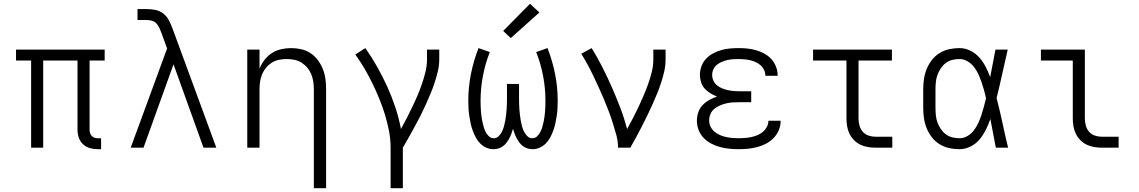

<svg xmlns="http://www.w3.org/2000/svg" viewBox="-20 -783 6040 1018"><path d="M500 8Q478 8 457.5 2.5Q437 -3 421 -17.5Q405 -32 398 -52.5Q391 -73 391 -94V-462H209V0H145V-462H65V-520H535V-462H455V-94Q455 -85 458 -76.5Q461 -68 467 -61.5Q473 -55 482 -52.5Q491 -50 500 -50H516V8Z M673 0 866 -526 835 -611Q830 -624 824 -637Q818 -650 808 -660Q798 -670 784 -673.5Q770 -677 755 -677H709V-735H755Q779 -735 803 -730.5Q827 -726 846 -711Q865 -696 876 -674.5Q887 -653 895 -631L1127 0H1059L900 -442L741 0Z M1644 215V-310Q1644 -330 1641 -350.5Q1638 -371 1630 -390Q1622 -409 1609 -424.5Q1596 -440 1578.5 -451Q1561 -462 1540.5 -466Q1520 -470 1500 -470Q1480 -470 1459.5 -466Q1439 -462 1421.5 -451Q1404 -440 1391 -424.5Q1378 -409 1370 -390Q1362 -371 1359 -350.5Q1356 -330 1356 -310V0H1291V-520H1356V-419Q1366 -444 1382.5 -465.5Q1399 -487 1421.5 -501.5Q1444 -516 1470.5 -522Q1497 -528 1523 -528Q1550 -528 1577 -522Q1604 -516 1626.5 -501Q1649 -486 1665.5 -464Q1682 -442 1692 -416.5Q1702 -391 1705.5 -364Q1709 -337 1709 -310V215Z M2051 215V0Q2051 -45 2042.5 -89Q2034 -133 2021 -175.5Q2008 -218 1991 -259.5Q1974 -301 1954.5 -341Q1935 -381 1912.5 -419.5Q1890 -458 1864 -494L1917 -528Q1951 -480 1980 -428.5Q2009 -377 2033.5 -323Q2058 -269 2076.5 -213Q2095 -157 2106 -99Q2122 -128 2137 -157.5Q2152 -187 2166.5 -217Q2181 -247 2194 -277.5Q2207 -308 2217.5 -339Q2228 -370 2236 -402.5Q2244 -435 2244 -468V-520H2309V-468Q2309 -436 2301.5 -405Q2294 -374 2284 -343.5Q2274 -313 2261.5 -283.5Q2249 -254 2236 -225Q2223 -196 2208.5 -167.5Q2194 -139 2178.5 -111Q2163 -83 2147.5 -55Q2132 -27 2116 0V215Z M2596 8Q2576 8 2557.5 -0.5Q2539 -9 2525 -23.5Q2511 -38 2502 -55.5Q2493 -73 2486 -92Q2479 -111 2475 -130.5Q2471 -150 2468 -170Q2465 -190 2464 -209.5Q2463 -229 2463 -249Q2463 -321 2477 -391Q2491 -461 2517 -528L2577 -507Q2553 -446 2540.5 -380.5Q2528 -315 2528 -249Q2528 -235 2528.5 -221Q2529 -207 2530 -192.5Q2531 -178 2533 -164Q2535 -150 2538 -136Q2541 -122 2545 -108.5Q2549 -95 2555.5 -82.5Q2562 -70 2572.5 -60Q2583 -50 2598 -50Q2613 -50 2624 -61Q2635 -72 2641.5 -85Q2648 -98 2652 -112.5Q2656 -127 2658.5 -141.5Q2661 -156 2663 -171Q2665 -186 2666 -200.5Q2667 -215 2667.5 -230Q2668 -245 2668 -260V-338H2732V-260Q2732 -245 2732.5 -230Q2733 -215 2734 -200.5Q2735 -186 2737 -171Q2739 -156 2741.5 -141.5Q2744 -127 2748 -112.5Q2752 -98 2758.5 -85Q2765 -72 2776 -61Q2787 -50 2802 -50Q2817 -50 2827.5 -60Q2838 -70 2844.5 -82.5Q2851 -95 2855 -108.5Q2859 -122 2862 -136Q2865 -150 2867 -164Q2869 -178 2870 -192.5Q2871 -207 2871.5 -221Q2872 -235 2872 -249Q2872 -315 2859.5 -380.5Q2847 -446 2823 -507L2883 -528Q2909 -461 2923 -391Q2937 -321 2937 -249Q2937 -229 2936 -209.5Q2935 -190 2932 -170Q2929 -150 2925 -130.5Q2921 -111 2914 -92Q2907 -73 2898 -55.5Q2889 -38 2875 -23.5Q2861 -9 2842.5 -0.5Q2824 8 2804 8Q2790 8 2777 4Q2764 0 2753 -8Q2742 -16 2734 -27Q2726 -38 2719.5 -50Q2713 -62 2708.5 -74.5Q2704 -87 2700 -100Q2696 -87 2691.5 -74.5Q2687 -62 2680.5 -50Q2674 -38 2666 -27Q2658 -16 2647 -8Q2636 0 2623 4Q2610 8 2596 8ZM2688 -581 2648 -619 2790 -763 2840 -717Z M3257 0Q3257 -34 3248 -66.5Q3239 -99 3229 -131Q3219 -163 3207 -194.5Q3195 -226 3182 -257Q3169 -288 3155 -318.5Q3141 -349 3126.5 -379.5Q3112 -410 3096 -439.5Q3080 -469 3062 -498L3117 -528Q3148 -478 3174.5 -425.5Q3201 -373 3224.5 -319.5Q3248 -266 3269 -211Q3290 -156 3305 -99Q3321 -128 3336.5 -157.5Q3352 -187 3366 -217Q3380 -247 3393 -277.5Q3406 -308 3417 -339Q3428 -370 3436 -402.5Q3444 -435 3444 -468V-520H3509V-468Q3509 -436 3502 -405Q3495 -374 3485 -343.5Q3475 -313 3463 -284Q3451 -255 3438 -226Q3425 -197 3411 -168.5Q3397 -140 3382.5 -111.5Q3368 -83 3353 -55.5Q3338 -28 3322 0Z M3897 8Q3872 8 3847 5.5Q3822 3 3797.5 -3.5Q3773 -10 3750.5 -22Q3728 -34 3710.5 -52Q3693 -70 3684 -94Q3675 -118 3675 -143Q3675 -166 3682.5 -188Q3690 -210 3705.5 -226Q3721 -242 3741 -253Q3761 -264 3782 -271Q3764 -278 3746.5 -288.5Q3729 -299 3716 -313.5Q3703 -328 3697 -347.5Q3691 -367 3691 -387Q3691 -410 3699.5 -432.5Q3708 -455 3724 -472Q3740 -489 3761 -500Q3782 -511 3804.5 -517.5Q3827 -524 3850.5 -526Q3874 -528 3897 -528Q3921 -528 3944 -525.5Q3967 -523 3989.5 -516.5Q4012 -510 4033 -498.5Q4054 -487 4069.5 -470Q4085 -453 4094 -430.5Q4103 -408 4103 -385Q4103 -384 4103 -383Q4103 -382 4103 -381H4038Q4038 -382 4038 -382.5Q4038 -383 4038 -383Q4038 -398 4031 -412.5Q4024 -427 4012.5 -437Q4001 -447 3987 -453.5Q3973 -460 3958 -463.5Q3943 -467 3927.5 -468.5Q3912 -470 3897 -470Q3882 -470 3866.5 -469Q3851 -468 3836 -464.5Q3821 -461 3807 -455Q3793 -449 3781 -439.5Q3769 -430 3762.5 -415.5Q3756 -401 3756 -386Q3756 -370 3762.5 -355.5Q3769 -341 3781 -331Q3793 -321 3807.5 -315Q3822 -309 3837.5 -305.5Q3853 -302 3868.5 -300.5Q3884 -299 3900 -299H3963V-241H3900Q3883 -241 3865.5 -240Q3848 -239 3831 -235Q3814 -231 3797.5 -224Q3781 -217 3767.5 -206Q3754 -195 3747 -178.5Q3740 -162 3740 -145Q3740 -127 3747.5 -111.5Q3755 -96 3768 -85Q3781 -74 3797 -67Q3813 -60 3829.5 -56.5Q3846 -53 3863 -51.5Q3880 -50 3897 -50Q3914 -50 3931 -51.5Q3948 -53 3964.5 -56.5Q3981 -60 3996.5 -66.5Q4012 -73 4025 -84Q4038 -95 4046 -110Q4054 -125 4054 -142Q4054 -142 4054 -142Q4054 -142 4054 -143H4119Q4119 -142 4119 -141.5Q4119 -141 4119 -141Q4119 -116 4109 -92.5Q4099 -69 4081.5 -51Q4064 -33 4042 -21.5Q4020 -10 3996 -3.5Q3972 3 3947 5.5Q3922 8 3897 8Z M4622 0Q4602 0 4581 -3.5Q4560 -7 4541.5 -16Q4523 -25 4508 -40Q4493 -55 4484 -74Q4475 -93 4471.5 -113.5Q4468 -134 4468 -155V-462H4291V-520H4709V-462H4532V-155Q4532 -136 4537 -117.5Q4542 -99 4554.5 -84.5Q4567 -70 4585.5 -64Q4604 -58 4622 -58H4711V0Z M5067 8Q5039 8 5012 2Q4985 -4 4961.5 -18.5Q4938 -33 4921 -55Q4904 -77 4893.5 -102.5Q4883 -128 4879 -155.5Q4875 -183 4875 -210V-310Q4875 -337 4879 -364.5Q4883 -392 4893.5 -417.5Q4904 -443 4921 -465Q4938 -487 4961.5 -501.5Q4985 -516 5012 -522Q5039 -528 5067 -528Q5097 -528 5124.5 -514.5Q5152 -501 5172 -478.5Q5192 -456 5206 -429Q5220 -402 5230 -374Q5237 -410 5244 -447Q5251 -484 5258 -520H5323Q5308 -456 5294 -391.5Q5280 -327 5264 -263Q5281 -198 5295 -132Q5309 -66 5325 0H5260Q5253 -38 5245.5 -76Q5238 -114 5231 -152Q5221 -123 5207 -95Q5193 -67 5173.5 -43.5Q5154 -20 5125.5 -6Q5097 8 5067 8ZM5067 -50Q5090 -50 5110 -62Q5130 -74 5144 -92.5Q5158 -111 5167.5 -132Q5177 -153 5184 -174.5Q5191 -196 5197 -218.5Q5203 -241 5208 -263Q5203 -285 5197 -306.5Q5191 -328 5183.5 -349.5Q5176 -371 5166.5 -391.5Q5157 -412 5143 -429.5Q5129 -447 5109 -458.5Q5089 -470 5067 -470Q5047 -470 5028 -465Q5009 -460 4994 -448.5Q4979 -437 4968 -420.5Q4957 -404 4950.5 -386Q4944 -368 4942 -348.5Q4940 -329 4940 -310V-210Q4940 -191 4942 -171.5Q4944 -152 4950.5 -134Q4957 -116 4968 -99.5Q4979 -83 4994 -71.5Q5009 -60 5028 -55Q5047 -50 5067 -50Z M5822 0Q5802 0 5781 -3.5Q5760 -7 5741.5 -16Q5723 -25 5708 -40Q5693 -55 5684 -74Q5675 -93 5671.5 -113.5Q5668 -134 5668 -155V-462H5499V-520H5732V-155Q5732 -136 5737 -117.5Q5742 -99 5754.5 -84.5Q5767 -70 5785.5 -64Q5804 -58 5822 -58H5911V0Z"/></svg>

Font: Iosevka SS04 Light Extended
Style: Regular
Weight: 300
Width: 7
Monospace: yes
Designer: Belleve Invis
Foundry: Belleve Invis
Version: Version 19.0.0; ttfautohint (v1.8.4)